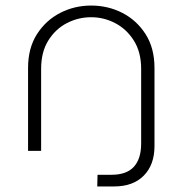

<svg xmlns="http://www.w3.org/2000/svg" viewBox="-20 -543 657 691"><path d="M330 128 331 86H381Q436 86 462 57Q488 28 488 -26V-295Q488 -355 462 -396.5Q436 -438 395 -459.5Q354 -481 308 -481Q262 -481 221 -460Q180 -439 154 -397.5Q128 -356 128 -295V0H81V-298Q81 -370 113 -420Q145 -470 196.5 -496.5Q248 -523 308 -523Q369 -523 420.5 -496.5Q472 -470 504 -420Q536 -370 536 -298V-17Q536 50 497.5 89Q459 128 391 128Z"/></svg>

Font: MuseoModerno ExtraLight
Style: Regular
Weight: 200
Designer: Pablo Cosgaya, Héctor Gatti, Marcela Romero, and the Authors of The MuseoModerno Project.
Foundry: Omnibus-Type Team
Version: Version 1.001